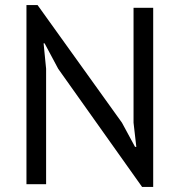

<svg xmlns="http://www.w3.org/2000/svg" viewBox="-20 -731 713 762"><path d="M211 -458 157 -559H153L163 -458V0H85V-711H129L464 -244L516 -148H521L510 -244V-700H588V11H544Z"/></svg>

Font: PT Sans
Style: Regular
Weight: 400
Designer: A.Korolkova, O.Umpeleva, V.Yefimov
Foundry: ParaType Ltd
Version: Version 2.003